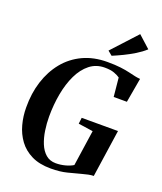

<svg xmlns="http://www.w3.org/2000/svg" viewBox="-176 -1102 1031 1223"><g transform="rotate(20 339.5 -490.0)"><path d="M316.5 9.5Q238.5 9.5 185 -17Q131.5 -43.5 99 -88Q66.5 -132.5 51.5 -188.2Q36.5 -244 36.5 -302.5Q35.5 -398 61.5 -479.8Q87.5 -561.5 137.5 -622.8Q187.5 -684 259.8 -718Q332 -752 425 -752Q478 -752 514 -747.5Q550 -743 575.2 -737Q600.5 -731 621 -726.5Q629.5 -725 637.8 -723.5Q646 -722 656 -721.5L627 -556H537.5L525 -683.5Q511.5 -693.5 486.5 -703Q461.5 -712.5 421 -712.5Q363 -712.5 320 -678.5Q277 -644.5 249 -586.2Q221 -528 207.2 -453.5Q193.5 -379 193.5 -298Q193.5 -252 200.5 -205Q207.5 -158 223.5 -119Q239.5 -80 266.8 -56.5Q294 -33 334.5 -33Q366 -33 397.5 -41.2Q429 -49.5 450.5 -63L486 -305.5L386.5 -320L391.5 -361.5H637.5L590.5 -40Q574.5 -40 554.2 -35.8Q534 -31.5 512.5 -25.5Q473.5 -15 426 -2.8Q378.5 9.5 316.5 9.5ZM435 -798 405.5 -822.5 559.5 -990 641 -916.5Q612.5 -890.5 576.8 -868.8Q541 -847 504.2 -829.2Q467.5 -811.5 435 -798Z"/></g></svg>

Font: Merriweather 96pt
Style: Bold Italic
Weight: 700
Italic angle: -7.8°
Version: Version 2.101